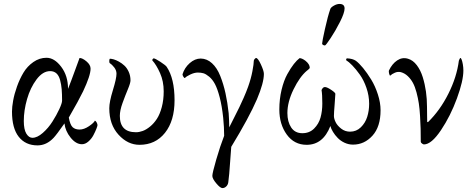

<svg xmlns="http://www.w3.org/2000/svg" viewBox="-20 -731 2413 977"><path d="M41 -163.1Q41 -186.5 46.9 -219.2Q52.7 -252 66.4 -290.5Q80.1 -329.1 99.4 -361.3Q118.7 -393.6 149.7 -415.3Q180.7 -437 216.8 -437Q256.8 -437 291.5 -391.1Q326.2 -345.2 326.2 -278.8Q341.8 -317.9 362.3 -374.5Q382.8 -431.2 384.8 -436Q399.4 -436 420.2 -418.5Q440.9 -400.9 440.9 -381.8Q440.9 -346.7 402.8 -266.1Q392.1 -244.1 374 -210.7Q356 -177.2 342.8 -155.3L330.1 -132.8Q336.9 -95.2 349.9 -83.5Q362.8 -71.8 384.8 -71.8Q407.7 -71.8 432.9 -88.9Q458 -106 462.9 -117.2Q468.3 -115.2 472.2 -107.2Q476.1 -99.1 476.1 -94.2Q476.1 -90.3 470.5 -75.7Q464.8 -61 455.3 -43Q445.8 -24.9 429.9 -11Q414.1 2.9 397 2.9Q366.2 2.9 339.1 -31Q312 -64.9 308.1 -103Q268.1 -45.9 252.9 -29.8Q216.8 8.8 170.9 8.8Q109.9 8.8 75.4 -34.9Q41 -78.6 41 -163.1ZM101.1 -115.2Q101.1 -72.3 114 -51Q127 -29.8 145 -29.8Q169.4 -29.8 197.8 -54.7Q226.1 -79.6 246.8 -112.3Q267.6 -145 281.7 -175.5Q295.9 -206.1 295.9 -219.2Q295.9 -252.9 293.9 -276.6Q292 -300.3 285.9 -323.2Q279.8 -346.2 267.1 -357.7Q254.4 -369.1 234.9 -369.1Q197.8 -369.1 166 -326.9Q134.3 -284.7 117.7 -226.8Q101.1 -168.9 101.1 -115.2Z M536.1 -180.2Q536.1 -212.4 554.4 -272Q572.8 -331.5 572.8 -356Q572.8 -373 561.3 -387.9Q549.8 -402.8 538.1 -410.2Q535.6 -412.1 536.1 -422.1Q536.6 -432.1 540 -432.1Q546.9 -432.1 558.3 -429Q569.8 -425.8 585 -417.5Q600.1 -409.2 613 -397.2Q626 -385.3 635 -365.5Q644 -345.7 644 -321.8Q644 -308.6 630.6 -276.6Q617.2 -244.6 603.5 -206.8Q589.8 -168.9 589.8 -141.1Q589.8 -58.1 671.9 -58.1Q688.5 -58.1 706.5 -64.7Q724.6 -71.3 743.9 -87.2Q763.2 -103 778.3 -126.2Q793.5 -149.4 803.2 -185.8Q813 -222.2 813 -266.1Q813 -317.4 794.4 -359.1Q775.9 -400.9 754.9 -423.8Q754.9 -430.7 761.7 -434.1Q769 -434.1 795.9 -416.5Q822.8 -398.9 828.1 -391.1Q868.2 -331.5 868.2 -221.2Q868.2 -116.2 819.6 -55.2Q771 5.9 689.9 5.9Q629.9 5.9 583 -45.7Q536.1 -97.2 536.1 -180.2Z M908.7 -353Q918.9 -386.2 945.3 -409.7Q971.7 -433.1 1001.5 -433.1Q1033.2 -432.6 1058.8 -409.2Q1084.5 -385.7 1100.8 -344.5Q1117.2 -303.2 1127.4 -256.6Q1137.7 -210 1143.6 -154.8Q1146.5 -115.2 1146.5 -83Q1155.3 -100.6 1172.1 -133.8Q1189 -167 1198.2 -186Q1207.5 -205.1 1220.2 -233.9Q1232.9 -262.7 1242.7 -290Q1257.3 -331.1 1264.4 -368.7Q1271.5 -406.2 1271.5 -421.9Q1271.5 -425.8 1276.1 -430.9Q1280.8 -436 1282.7 -436Q1292.5 -436 1307.6 -403.1Q1322.8 -370.1 1322.8 -355Q1322.8 -309.6 1287.6 -226.1Q1248 -133.8 1156.7 16.1Q1155.8 21 1151.1 91.8Q1146.5 162.6 1141.6 196.8Q1139.6 210 1130.9 218Q1122.1 226.1 1111.8 226.1Q1100.6 226.1 1080.6 202.1Q1060.5 178.2 1060.5 164.1Q1060.5 149.4 1080.3 81.1Q1100.1 12.7 1120.6 -40Q1120.6 -84 1115.7 -131.8Q1109.4 -191.9 1097.9 -235.8Q1086.4 -279.8 1073.7 -303.5Q1061 -327.1 1044.4 -340.8Q1027.8 -354.5 1015.1 -358.2Q1002.4 -361.8 986.8 -361.8Q969.2 -361.8 948.2 -351.8Q927.2 -341.8 920.9 -334Q917 -334 912.8 -341.1Q908.7 -348.1 908.7 -353Z M1619.1 -508.8Q1619.1 -518.6 1633.5 -583.5Q1647.9 -648.4 1661.1 -686Q1664.1 -693.8 1679.2 -702.4Q1694.3 -710.9 1707.5 -710.9Q1733.4 -710.9 1733.4 -688Q1733.4 -665.5 1710 -619.4Q1686.5 -573.2 1662.8 -537.6Q1639.2 -502 1634.3 -500H1631.3Q1627.9 -500 1623.5 -502.7Q1619.1 -505.4 1619.1 -508.8ZM1401.4 -173.8Q1401.4 -226.6 1412.8 -274.2Q1424.3 -321.8 1441.9 -353.5Q1459.5 -385.3 1475.3 -405.3Q1491.2 -425.3 1504.4 -435.1Q1516.6 -435.1 1534.2 -421.9Q1556.2 -404.3 1556.2 -386.2Q1556.2 -385.3 1555.4 -383.8Q1554.7 -382.3 1553 -380.9Q1551.3 -379.4 1549.8 -377.9Q1548.3 -376.5 1545.7 -374.3Q1543 -372.1 1541.5 -371.1Q1505.4 -340.8 1473.9 -276.6Q1442.4 -212.4 1442.4 -155.8Q1442.4 -111.3 1461.7 -82.3Q1481 -53.2 1518.6 -53.2Q1554.7 -53.2 1578.4 -76.9Q1602.1 -100.6 1611.1 -133.1Q1620.1 -165.5 1620.1 -204.1Q1620.1 -250.5 1616.2 -272.9Q1623 -288.1 1633.3 -288.1Q1643.6 -288.1 1664.3 -274.4Q1685.1 -260.7 1686.5 -253.9Q1686.5 -245.1 1682.9 -200.9Q1679.2 -156.7 1679.2 -141.1Q1679.2 -127.4 1687.7 -109.6Q1696.3 -91.8 1716.1 -76.4Q1735.8 -61 1761.2 -61Q1793.5 -61 1816.2 -83.3Q1838.9 -105.5 1848.6 -136.5Q1858.4 -167.5 1858.4 -203.1Q1858.4 -244.1 1844.7 -283.7Q1831.1 -323.2 1811 -351.3Q1791 -379.4 1772.9 -397.9Q1754.9 -416.5 1741.2 -424.8Q1741.2 -434.1 1746.6 -434.1Q1774.4 -432.6 1790.5 -421.9Q1807.1 -409.7 1827.6 -384.8Q1848.1 -359.9 1868.7 -326.4Q1889.2 -293 1902.8 -250.7Q1916.5 -208.5 1916.5 -169.9Q1916.5 -85.9 1875.2 -40.5Q1834 4.9 1776.4 4.9Q1753.9 4.9 1733.4 -4.6Q1712.9 -14.2 1698.5 -29.1Q1684.1 -43.9 1674.6 -59.6Q1665 -75.2 1661.1 -89.8Q1624 5.9 1540.5 5.9Q1477.1 5.9 1439.2 -46.4Q1401.4 -98.6 1401.4 -173.8Z M1959 -372.1Q1975.1 -406.2 2001 -423.6Q2026.9 -440.9 2056.2 -432.1Q2081.5 -424.8 2100.8 -399.4Q2120.1 -374 2131.1 -338.6Q2142.1 -303.2 2147.5 -265.1Q2152.8 -227.1 2152.8 -188Q2152.8 -168.5 2153.3 -141.8Q2153.8 -115.2 2153.8 -110.8Q2153.8 -109.9 2155.5 -109.6Q2157.2 -109.4 2158.2 -109.9Q2219.2 -169.4 2261.7 -254.2Q2304.2 -338.9 2314.9 -421.9Q2315.9 -425.8 2318.6 -430.9Q2321.3 -436 2323.2 -436Q2325.7 -436 2329.1 -427.5Q2332.5 -418.9 2335.2 -403.6Q2337.9 -388.2 2337.9 -372.1Q2337.9 -319.8 2305.2 -230.5Q2272.5 -141.1 2223.9 -68.6Q2175.3 3.9 2137.2 3.9Q2133.8 3.9 2127.4 -0.7Q2121.1 -5.4 2121.1 -9.8Q2121.1 -47.9 2120.4 -76.4Q2119.6 -105 2117.4 -141.6Q2115.2 -178.2 2111.1 -205.3Q2106.9 -232.4 2099.4 -261Q2091.8 -289.6 2081.3 -309.1Q2070.8 -328.6 2055.2 -343.5Q2039.6 -358.4 2020 -363.8Q2005.4 -367.7 1989.7 -361.1Q1974.1 -354.5 1965.8 -346.2Q1962.4 -346.2 1960 -356.7Q1957.5 -367.2 1959 -372.1Z"/></svg>

Font: Crimson
Style: Roman
Weight: 400
Version: Version 0.8